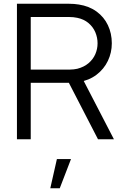

<svg xmlns="http://www.w3.org/2000/svg" viewBox="-20 -740 670 1020"><path d="M333 -325 412.3 -334 585.3 0H500.7ZM70 -720H348Q374.2 -720 398.7 -716Q453.7 -707.5 493.2 -678.6Q532.7 -649.7 553.3 -606.1Q574 -562.5 574 -510Q574 -460.5 553.2 -416.8Q532.3 -373 492.7 -342.9Q453 -312.8 398.7 -304Q374.2 -300 348 -300H143.3V0H70ZM350.8 -370.3Q361.7 -370.7 371.8 -371.6Q381.8 -372.5 390.7 -374.7Q426 -383.7 450.2 -404.2Q474.5 -424.8 486.4 -452.3Q498.3 -479.8 498.3 -510Q498.3 -540.5 486.4 -568.7Q474.5 -596.8 450.2 -617.4Q425.8 -638 390.7 -645.3Q370.5 -649.7 346 -649.7H143.3V-370.3H346ZM247.2 260H297.5L357.2 105H282.3Z"/></svg>

Font: Tap Sans
Style: Regular
Weight: 400
Designer: Tap Payments
Foundry: Tap Payments
Version: Version 1.001;Glyphs 3.1.2 (3151)